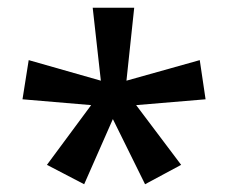

<svg xmlns="http://www.w3.org/2000/svg" viewBox="-20 -780 589 495"><path d="M326 -760H219L240 -572L54 -625L38 -524L215 -509L101 -355L197 -305L271 -473L354 -305L447 -355L331 -509L510 -524L495 -625L306 -572Z"/></svg>

Font: Noto Sans Hanifi Rohingya Medium
Style: Regular
Weight: 500
Designer: Monotype Design Team and DaltonMaag
Foundry: Google LLC
Version: Version 2.102